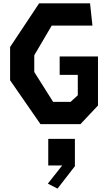

<svg xmlns="http://www.w3.org/2000/svg" viewBox="-20 -750 660 1160"><path d="M224.5 0H466L572 -112.5V-409H340.5V-297.5H450V-174.5L406.5 -134.5H301L187 -315V-416L292.5 -595.5H538.5L524 -730H216.5L41 -466V-265ZM271.5 249.5H356L269 359.5L327.5 389.5L432.5 254V89H271.5Z"/></svg>

Font: Monaspace Krypton
Style: Bold
Weight: 700
Designer: Riley Cran & the Lettermatic Team
Foundry: Lettermatic
Version: Version 1.200 (Monaspace Krypton)